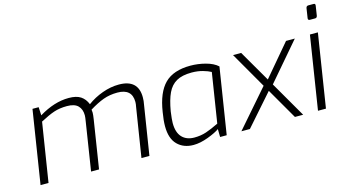

<svg xmlns="http://www.w3.org/2000/svg" viewBox="-82 -1040 2433 1351"><g transform="rotate(-15 1135.0 -364.0)"><path d="M157 -533H202L205 -473Q317 -541 422 -541Q478 -541 509 -520.5Q540 -500 556 -460Q606 -497 667 -519Q728 -541 787 -541Q928 -541 928 -411Q928 -383 923 -360L866 0H808L865 -359Q869 -377 869 -393Q869 -489 763 -489Q707 -489 660.5 -472Q614 -455 557 -420Q559 -406 559 -398Q559 -382 554 -350L499 0H441L496 -351Q501 -381 501 -394Q501 -438 476 -463.5Q451 -489 396 -489Q342 -489 300.5 -475Q259 -461 199 -429L131 0H73Z M1026 -173Q1026 -216 1036 -274Q1057 -412 1120.5 -475.5Q1184 -539 1308 -539Q1363 -539 1418 -524.5Q1473 -510 1505 -481L1429 0H1381L1380 -58Q1353 -38 1294.5 -16Q1236 6 1187 6Q1115 6 1070.5 -38.5Q1026 -83 1026 -173ZM1386 -96 1443 -457Q1422 -469 1385 -479.5Q1348 -490 1304 -490Q1235 -490 1193.5 -466.5Q1152 -443 1129 -394.5Q1106 -346 1092 -264Q1084 -206 1084 -181Q1084 -112 1116.5 -77.5Q1149 -43 1206 -43Q1253 -43 1293 -56.5Q1333 -70 1386 -96Z M1835 -261 1986 0H1926L1796 -225L1598 0H1536L1770 -269L1618 -533H1677L1810 -304L2004 -533H2068Z M2192 -648 2203 -719Q2206 -734 2220 -734H2259Q2272 -734 2270 -719L2259 -648Q2256 -633 2243 -633H2204Q2197 -633 2194 -637Q2191 -641 2192 -648ZM2178 -533H2236L2152 0H2094Z"/></g></svg>

Font: Exo Light
Style: Italic
Weight: 300
Italic angle: -9°
Designer: Natanael Gama
Foundry: Natanael Gama
Version: Version 1.500; ttfautohint (v1.6)